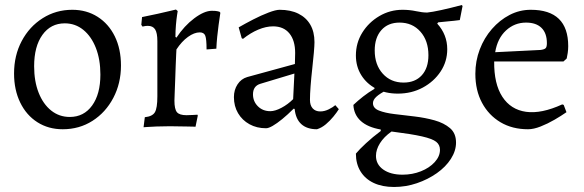

<svg xmlns="http://www.w3.org/2000/svg" viewBox="-20 -503 2326 765"><path d="M230 12Q173 12 129 -16Q85 -44 60.5 -94.5Q36 -145 36 -210Q36 -282 66.5 -339.5Q97 -397 150 -430.5Q203 -464 268 -464Q325 -464 369 -436Q413 -408 437.5 -358Q462 -308 462 -242Q462 -171 431.5 -113Q401 -55 348.5 -21.5Q296 12 230 12ZM258 -37Q314 -37 347 -82.5Q380 -128 380 -206Q380 -266 362 -312Q344 -358 312 -384Q280 -410 238 -410Q182 -410 149 -364Q116 -318 116 -239Q116 -179 134 -133.5Q152 -88 184 -62.5Q216 -37 258 -37Z M557 -36Q587 -39 597 -55.5Q607 -72 607 -119V-339Q607 -372 598 -386Q589 -400 569 -400Q561 -400 554.5 -398.5Q548 -397 548 -397L543 -404L546 -435Q577 -441 608 -448Q639 -455 660 -460Q681 -465 681 -465L688 -459Q688 -459 685.5 -443Q683 -427 681 -403.5Q679 -380 679 -356L683 -353Q714 -400 754 -430Q794 -460 824 -460Q841 -460 848 -458Q855 -456 855 -456L858 -452Q858 -452 856 -438.5Q854 -425 851 -403.5Q848 -382 845.5 -357Q843 -332 842 -309L803 -306Q803 -347 798 -360.5Q793 -374 776 -374Q754 -374 729 -356Q704 -338 683 -306Q683 -306 682 -287.5Q681 -269 680 -241Q679 -213 678 -183.5Q677 -154 676 -131.5Q675 -109 675 -102Q675 -68 685 -56Q695 -44 723 -44Q734 -44 750.5 -45Q767 -46 767 -46L768 -42L759 2Q759 2 749 1.5Q739 1 723 1Q707 1 689.5 0.5Q672 0 657 0Q628 0 604 1Q580 2 566 3Q552 4 552 4Z M1243 12Q1203 12 1180.5 -8.5Q1158 -29 1154 -69L1150 -70Q1126 -46 1104.5 -28.5Q1083 -11 1066.5 -1.5Q1050 8 1040 8Q1003 8 974 -8Q945 -24 928.5 -52Q912 -80 912 -116Q912 -145 926.5 -167Q941 -189 965 -196L1155 -248L1156 -292Q1156 -342 1133 -370Q1110 -398 1068 -398Q1040 -398 1009 -385Q978 -372 948 -348L943 -351L931 -394Q957 -409 989 -425.5Q1021 -442 1050 -453Q1079 -464 1094 -464Q1138 -464 1169 -448.5Q1200 -433 1216.5 -404.5Q1233 -376 1233 -335Q1233 -322 1230.5 -293Q1228 -264 1224 -228.5Q1220 -193 1217.5 -160Q1215 -127 1215 -105Q1215 -83 1226 -71Q1237 -59 1256 -59Q1273 -59 1290 -67.5Q1307 -76 1316 -84L1330 -68Q1322 -55 1308.5 -38.5Q1295 -22 1278.5 -8Q1262 6 1243 12ZM1057 -60Q1076 -60 1101.5 -73.5Q1127 -87 1148 -108L1153 -210L1017 -169Q988 -160 988 -127Q988 -99 1007.5 -79.5Q1027 -60 1057 -60Z M1550 242Q1503 242 1469 226Q1435 210 1416.5 180Q1398 150 1398 109Q1412 92 1438.5 67.5Q1465 43 1497 19V13Q1445 4 1417.5 -21Q1390 -46 1388 -85Q1406 -102 1427 -118.5Q1448 -135 1472 -149V-163L1524 -146Q1493 -130 1479.5 -117.5Q1466 -105 1466 -92Q1466 -72 1490 -62.5Q1514 -53 1551.5 -48.5Q1589 -44 1631.5 -39Q1674 -34 1711.5 -23.5Q1749 -13 1773 7.5Q1797 28 1797 65Q1797 98 1776.5 130Q1756 162 1720.5 187Q1685 212 1641 227Q1597 242 1550 242ZM1584 193Q1623 193 1657 179.5Q1691 166 1712 143Q1733 120 1733 94Q1733 74 1718 62Q1703 50 1661.5 40.5Q1620 31 1540 21Q1510 42 1494 67.5Q1478 93 1478 118Q1478 152 1507 172.5Q1536 193 1584 193ZM1588 -174Q1634 -174 1660.5 -203Q1687 -232 1687 -283Q1687 -341 1655 -377Q1623 -413 1572 -413Q1526 -413 1499.5 -383Q1473 -353 1473 -302Q1473 -245 1505 -209.5Q1537 -174 1588 -174ZM1565 -130Q1516 -130 1478.5 -149.5Q1441 -169 1419.5 -203.5Q1398 -238 1398 -282Q1398 -332 1423.5 -373Q1449 -414 1491.5 -439Q1534 -464 1584 -464Q1612 -464 1637.5 -458.5Q1663 -453 1682 -453Q1702 -455 1738.5 -463Q1775 -471 1820 -483L1823 -479L1812 -423Q1790 -420 1766 -418Q1742 -416 1726 -414L1722 -409Q1762 -365 1762 -307Q1762 -258 1735.5 -218Q1709 -178 1664.5 -154Q1620 -130 1565 -130Z M2084 12Q2021 12 1974 -16Q1927 -44 1900.5 -93.5Q1874 -143 1874 -209Q1874 -260 1891.5 -306Q1909 -352 1940 -387.5Q1971 -423 2010.5 -443.5Q2050 -464 2095 -464Q2244 -464 2244 -319Q2244 -306 2242 -292Q2240 -278 2238 -270L2225 -258H1949Q1948 -169 1981.5 -117.5Q2015 -66 2076 -57.5Q2137 -49 2220 -87L2226 -85L2237 -56Q2217 -42 2189.5 -26Q2162 -10 2134 1Q2106 12 2084 12ZM1953 -295 2134 -304Q2149 -306 2154 -311Q2159 -316 2159 -331Q2159 -371 2137.5 -392Q2116 -413 2076 -413Q2030 -413 1996 -381.5Q1962 -350 1953 -295Z"/></svg>

Font: Alegreya
Style: Regular
Weight: 400
Designer: Juan Pablo del Peral
Foundry: Huerta Tipografica
Version: Version 2.009